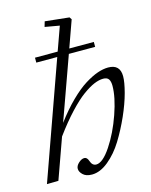

<svg xmlns="http://www.w3.org/2000/svg" viewBox="-112 -798 693 882"><g transform="rotate(-15 235.0 -357.0)"><path d="M3.4 0 200.2 -551.8H100.6V-575.2H208.5L249 -688L179.7 -700.2L187 -725.1L301.8 -712.9L309.1 -702.1L263.7 -575.2H380.4V-551.8H255.4L147.9 -252.4Q187.5 -305.7 227.3 -344.7Q267.1 -383.8 300.8 -404.8Q334.5 -425.8 362.1 -435.3Q389.6 -444.8 413.1 -444.8Q469.7 -444.8 469.7 -388.2Q469.7 -360.4 456.8 -311.8Q443.8 -263.2 419.2 -207.8Q394.5 -152.3 364.3 -103.3Q334 -54.2 294.2 -21.5Q254.4 11.2 215.3 11.2Q187.5 11.2 172.9 -2.7Q158.2 -16.6 158.2 -31.2Q158.2 -45.4 172.4 -58.3Q186.5 -71.3 199.7 -71.3Q212.9 -71.3 219.2 -52.2Q227.1 -28.3 246.1 -28.3Q276.9 -28.3 316.7 -87.9Q356.4 -147.5 383.8 -226.1Q411.1 -304.7 411.1 -358.4Q411.1 -379.4 403.8 -390.1Q396.5 -400.9 377.9 -400.9Q358.4 -400.9 334.7 -391.1Q311 -381.3 280 -358.9Q249 -336.4 209.5 -294.2Q169.9 -252 127 -193.4L58.1 -1Z"/></g></svg>

Font: Elstob Light
Style: Italic
Weight: 300
Italic angle: -20°
Designer: Peter S. Baker
Version: Version 1.015